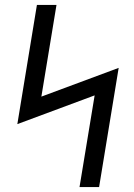

<svg xmlns="http://www.w3.org/2000/svg" viewBox="-20 -755 540 775"><path d="M301 0 362 -370 50 -254 129 -735H208L147 -365L459 -481L380 0Z"/></svg>

Font: Iosevka SS04 Oblique
Style: Regular
Weight: 400
Italic angle: -9°
Monospace: yes
Designer: Belleve Invis
Foundry: Belleve Invis
Version: Version 19.0.0; ttfautohint (v1.8.4)